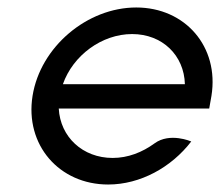

<svg xmlns="http://www.w3.org/2000/svg" viewBox="-20 -482 588 513"><path d="M67 -226C46 -95 138 11 269 11C355 11 438 -35 491 -104C491 -104 434 -129 393 -99C360 -75 322 -60 281 -60C201 -60 141 -116 137 -192H539L545 -226C566 -357 475 -462 344 -462C213 -462 88 -357 67 -226ZM148 -257C175 -334 252 -391 333 -391C414 -391 472 -334 474 -257Z"/></svg>

Font: Charger Pro
Style: Obl
Weight: 400
Designer: Jasper
Foundry: Cannot Into Space Fonts
Version: Version 1.09